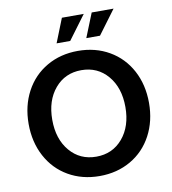

<svg xmlns="http://www.w3.org/2000/svg" viewBox="-98 -1005 989 1106"><g transform="rotate(-10 396.0 -452.0)"><path d="M578.4 -30.3Q498 16.1 396 16.1Q293.9 16.1 213.6 -30.3Q133.3 -76.7 88.6 -160.4Q43.9 -244.1 43.9 -350.1Q43.9 -456.1 88.6 -539.6Q133.3 -623 213.6 -669.4Q293.9 -715.8 396 -715.8Q498 -715.8 578.4 -669.4Q658.7 -623 703.4 -539.6Q748 -456.1 748 -350.1Q748 -244.1 703.4 -160.4Q658.7 -76.7 578.4 -30.3ZM241.5 -167.2Q300.8 -97.2 396 -97.2Q491.2 -97.2 550.5 -167.2Q609.9 -237.3 609.9 -350.1Q609.9 -462.9 550.5 -533Q491.2 -603 396 -603Q300.8 -603 241.5 -533Q182.1 -462.9 182.1 -350.1Q182.1 -237.3 241.5 -167.2ZM283.2 -779.8 338.9 -919.9H466.8L362.8 -779.8ZM457 -779.8 513.2 -919.9H641.1L537.1 -779.8Z"/></g></svg>

Font: Uncut Sans
Style: Bold
Weight: 700
Designer: Kasper Nordkvist
Foundry: UNCUT.wtf
Version: Version 1.304;Glyphs 3.2 (3246)